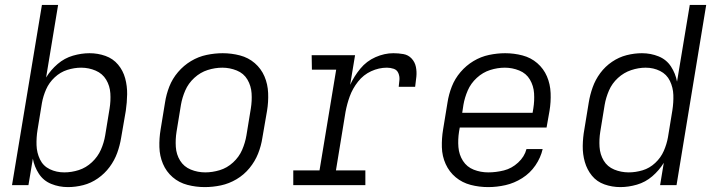

<svg xmlns="http://www.w3.org/2000/svg" viewBox="-20 -755 2920 783"><path d="M257 8Q288 8 319.5 0Q351 -8 379 -27.5Q407 -47 427 -74Q447 -101 458 -131.5Q469 -162 474 -193L493 -303Q498 -337 498.5 -370.5Q499 -404 490.5 -435.5Q482 -467 461.5 -491.5Q441 -516 410 -527Q379 -538 345 -538Q312 -538 277.5 -528Q243 -518 215 -494Q187 -470 168 -439L217 -735H151L29 0H96L114 -108Q120 -75 138.5 -46.5Q157 -18 189 -5Q221 8 257 8ZM242 -52Q210 -52 183 -65Q156 -78 143 -105Q130 -132 129 -163Q128 -194 133 -225L151 -335Q156 -363 168 -390.5Q180 -418 203 -439.5Q226 -461 254.5 -470Q283 -479 311 -479Q342 -479 370 -467Q398 -455 413 -430Q428 -405 430 -374.5Q432 -344 427 -313L409 -203Q404 -173 391.5 -144.5Q379 -116 355 -93.5Q331 -71 301.5 -61.5Q272 -52 242 -52Z M815 8Q848 8 881 1Q914 -6 944.5 -24Q975 -42 997.5 -69.5Q1020 -97 1032.5 -128.5Q1045 -160 1050 -193L1069 -303Q1075 -339 1073.5 -375.5Q1072 -412 1058.5 -443.5Q1045 -475 1019 -497.5Q993 -520 958.5 -529Q924 -538 888 -538Q856 -538 822.5 -531Q789 -524 759 -506Q729 -488 706 -461Q683 -434 670.5 -402Q658 -370 653 -337L635 -227Q629 -191 630 -155Q631 -119 644.5 -87Q658 -55 684 -32.5Q710 -10 744.5 -1Q779 8 815 8ZM817 -52Q786 -52 758 -63.5Q730 -75 714.5 -100Q699 -125 697 -156Q695 -187 700 -218L718 -328Q723 -357 735.5 -386Q748 -415 772.5 -437.5Q797 -460 827 -469.5Q857 -479 887 -479Q917 -479 945.5 -467.5Q974 -456 989 -430.5Q1004 -405 1006 -374.5Q1008 -344 1003 -313L985 -203Q980 -173 967.5 -144Q955 -115 930.5 -92.5Q906 -70 876 -61Q846 -52 817 -52Z M1176 0H1470V-60H1350L1389 -298Q1395 -331 1406.5 -362.5Q1418 -394 1440 -422Q1462 -450 1493.5 -464.5Q1525 -479 1558 -479Q1572 -479 1585.5 -474.5Q1599 -470 1604.5 -457Q1610 -444 1609 -430Q1608 -416 1606 -401H1673Q1676 -422 1678 -442.5Q1680 -463 1676 -482.5Q1672 -502 1658.5 -516.5Q1645 -531 1625 -534.5Q1605 -538 1584 -538Q1548 -538 1511.5 -522Q1475 -506 1449.5 -475Q1424 -444 1408 -409L1428 -530H1251L1252 -471H1351L1283 -60H1176Z M1971 8Q2006 8 2041.5 0Q2077 -8 2109.5 -28.5Q2142 -49 2163.5 -80.5Q2185 -112 2193 -147H2127Q2119 -116 2093 -92Q2067 -68 2035 -60Q2003 -52 1971 -52Q1940 -52 1912 -63Q1884 -74 1868 -99Q1852 -124 1849.5 -155Q1847 -186 1852 -218L1855 -235H2209L2221 -303Q2227 -339 2225.5 -375.5Q2224 -412 2210.5 -443.5Q2197 -475 2171 -497.5Q2145 -520 2110.5 -529Q2076 -538 2040 -538Q2008 -538 1974.5 -531Q1941 -524 1911 -506Q1881 -488 1858 -461Q1835 -434 1822.5 -402Q1810 -370 1805 -337L1787 -227Q1781 -191 1782 -154.5Q1783 -118 1797.5 -86Q1812 -54 1838.5 -32Q1865 -10 1899.5 -1Q1934 8 1971 8ZM1865 -295 1870 -328Q1875 -357 1887.5 -386Q1900 -415 1924.5 -437.5Q1949 -460 1979 -469.5Q2009 -479 2039 -479Q2069 -479 2097.5 -467.5Q2126 -456 2141 -430.5Q2156 -405 2158 -374.5Q2160 -344 2155 -313L2152 -295Z M2510 8Q2543 8 2577.5 -2Q2612 -12 2640 -36Q2668 -60 2687 -91L2672 0H2739L2860 -735H2793L2741 -422Q2735 -455 2716.5 -483.5Q2698 -512 2666 -525Q2634 -538 2598 -538Q2567 -538 2535.5 -530Q2504 -522 2476 -503Q2448 -484 2428 -457Q2408 -430 2397 -399Q2386 -368 2381 -337L2363 -227Q2357 -194 2356.5 -160Q2356 -126 2365 -94.5Q2374 -63 2394 -38.5Q2414 -14 2445 -3Q2476 8 2510 8ZM2544 -52Q2513 -52 2485 -63.5Q2457 -75 2442 -100Q2427 -125 2425 -156Q2423 -187 2428 -218L2446 -328Q2451 -357 2463.5 -386Q2476 -415 2500 -437Q2524 -459 2554 -469Q2584 -479 2613 -479Q2645 -479 2672 -465.5Q2699 -452 2712 -425Q2725 -398 2726 -367.5Q2727 -337 2722 -305L2704 -195Q2699 -167 2687 -139.5Q2675 -112 2652 -90.5Q2629 -69 2600.5 -60.5Q2572 -52 2544 -52Z"/></svg>

Font: Iosevka Sparkle Light Oblique
Style: Regular
Weight: 300
Italic angle: -9°
Designer: Belleve Invis
Foundry: Belleve Invis
Version: Version 4.5.0; ttfautohint (v1.8.3)